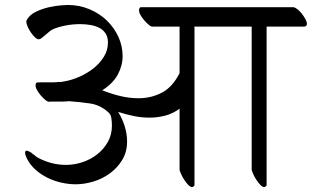

<svg xmlns="http://www.w3.org/2000/svg" viewBox="-20 -716 1254 772"><path d="M88 -79Q81 -93 81 -102Q81 -110 87 -110Q93 -110 102 -104H103Q111 -99 118 -92.5Q125 -86 134 -81Q188 -53 245 -53Q279 -53 312 -64Q345 -75 371.5 -96Q398 -117 414 -146Q430 -175 430 -211Q430 -223 428 -239.5Q426 -256 415 -265Q383 -294 342 -300Q301 -306 259 -309H257Q237 -307 216 -307.5Q195 -308 174 -307Q168 -309 159.5 -316.5Q151 -324 143 -333.5Q135 -343 129 -353.5Q123 -364 123 -373Q123 -384 130.5 -384.5Q138 -385 146 -385H182Q190 -385 197.5 -385Q205 -385 213 -386L214 -387Q216 -387 218 -386.5Q220 -386 222 -386L240 -389Q269 -394 299.5 -407.5Q330 -421 355.5 -441Q381 -461 397.5 -487.5Q414 -514 414 -545Q414 -567 404.5 -581.5Q395 -596 379.5 -604Q364 -612 344 -615.5Q324 -619 302 -619Q271 -619 241.5 -613Q212 -607 192 -598Q186 -595 178 -588.5Q170 -582 162 -575Q154 -568 147.5 -563Q141 -558 136 -558Q129 -558 120.5 -566Q112 -574 104.5 -585Q97 -596 91.5 -608Q86 -620 86 -629V-633Q98 -656 124 -668.5Q150 -681 177 -687Q204 -693 226 -694.5Q248 -696 252 -696Q299 -696 339.5 -679Q380 -662 409.5 -633.5Q439 -605 456 -568Q473 -531 473 -490Q473 -452 453.5 -416Q434 -380 391 -353Q426 -339 463 -330Q500 -321 537 -321Q588 -321 631 -343.5Q674 -366 702 -422V-609H590Q584 -611 575.5 -618.5Q567 -626 559 -635.5Q551 -645 545 -655.5Q539 -666 539 -675Q539 -683 545 -687H1160Q1167 -686 1176.5 -678.5Q1186 -671 1194 -660.5Q1202 -650 1208 -639Q1214 -628 1214 -620Q1214 -611 1205 -609H1052V29Q1048 36 1042 36Q1035 36 1026.5 27Q1018 18 1010.5 6.5Q1003 -5 998 -16.5Q993 -28 992 -33V-609H761Q762 -607 762 -603V-356V29Q758 36 752 36Q745 36 736.5 27Q728 18 720.5 6.5Q713 -5 708 -16.5Q703 -28 702 -33V-279Q675 -259 644 -251Q613 -243 581 -243Q549 -243 517.5 -249.5Q486 -256 455 -266Q472 -239 481.5 -208Q491 -177 491 -147Q491 -105 471.5 -73Q452 -41 422 -19Q392 3 355.5 14Q319 25 284 25Q257 25 227.5 18.5Q198 12 171.5 -1Q145 -14 123 -33.5Q101 -53 88 -79ZM107 -100Q108 -98 110 -96Q111 -96 112 -95V-96Z"/></svg>

Font: Asar
Style: Regular
Weight: 400
Designer: Eben Sorkin
Foundry: Eben Sorkin, Pria Ravichandran
Version: Version 1.003; ttfautohint (v1.3) -l 8 -r 50 -G 0 -x 0 -H 45